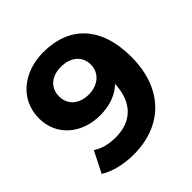

<svg xmlns="http://www.w3.org/2000/svg" viewBox="-191 -859 1019 1019"><g transform="rotate(-45 318.5 -350.0)"><path d="M285 -712C137 -712 20 -622 20 -479C20 -347 126 -261 261 -261C334 -261 394 -283 435 -324C430 -189 354 -120 238 -120C190 -120 145 -129 107 -155L47 -36C96 -5 167 12 241 12C453 12 598 -123 598 -365C598 -591 479 -712 285 -712ZM297 -382C225 -382 178 -423 178 -487C178 -551 226 -591 295 -591C372 -591 417 -547 417 -487C417 -426 368 -382 297 -382Z"/></g></svg>

Font: Talent SemiBold
Style: Bold
Weight: 700
Designer: Mike Powis
Version: Version 1.001;hotconv 1.0.109;makeotfexe 2.5.65596